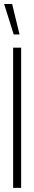

<svg xmlns="http://www.w3.org/2000/svg" viewBox="-23 -916 164 936"><path d="M-2.9 -896.5H36.1L72.3 -748H43.9ZM41 0V-683.6H80.1V0Z"/></svg>

Font: Post No Bills Colombo Light
Style: Regular
Weight: 300
Designer: Kosala Senevirathne, Siva Puranthara, Lasantha Premarathna, Tharique Azeez
Foundry: Mooniak
Version: Version 1.220 ; ttfautohint (v1.6)